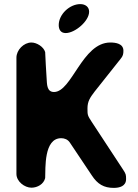

<svg xmlns="http://www.w3.org/2000/svg" viewBox="-20 -914 674 935"><path d="M133 -707C96 -707 60 -671 60 -633V-67C60 -30 100 0 133 0C162 0 193 -17 200 -47C202 -95 193 -241 278 -241C294 -241 310 -235 320 -220L427 -60C455 -17 486 1 534 1C562 1 594 -7 594 -42C594 -63 593 -67 580 -87L427 -320C406 -352 406 -354 406 -386C406 -421 419 -439 440 -467C459 -491 548 -603 567 -627C579 -641 581 -651 581 -667C581 -702 543 -707 517 -707C380 -707 330 -466 243 -466C207 -466 209 -505 207 -533C205 -552 201 -641 200 -660C193 -686 159 -707 133 -707ZM266 -792C266 -771 275 -753 300 -753C345 -753 414 -811 414 -857C414 -881 395 -894 371 -894C319 -894 266 -844 266 -792Z"/></svg>

Font: Asimov Print
Style: Regular
Weight: 500
Designer: Google
Version: Version 2.000980: 2014